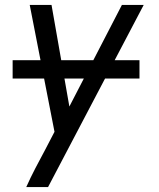

<svg xmlns="http://www.w3.org/2000/svg" viewBox="-20 -540 640 775"><path d="M86 215Q103 177 122.5 139.5Q142 102 162 65L200 -8L100 -520H188L260 -110L472 -520H560L174 215ZM543 -223H31V-297H543Z"/></svg>

Font: Iosevka Extended Oblique
Style: Regular
Weight: 400
Width: 7
Italic angle: -9°
Monospace: yes
Designer: Belleve Invis
Foundry: Belleve Invis
Version: Version 32.0.1; ttfautohint (v1.8.4)